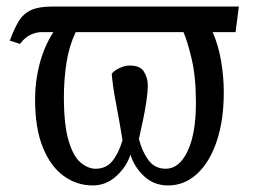

<svg xmlns="http://www.w3.org/2000/svg" viewBox="-20 -556 777 586"><path d="M263 10Q215 10 175 -18.5Q135 -47 111 -105.5Q87 -164 87 -254Q87 -308 101 -361.5Q115 -415 143 -458H107Q91 -458 73.5 -450Q56 -442 41 -422L10 -432Q23 -468 37 -491Q51 -514 74.5 -525Q98 -536 138 -536H709L699 -458H629Q646 -420 654.5 -371.5Q663 -323 663 -274Q663 -189 641.5 -125Q620 -61 581.5 -25.5Q543 10 493 10Q450 10 420 -18Q390 -46 378 -84Q367 -48 335.5 -19Q304 10 263 10ZM486 -41Q527 -41 552.5 -94.5Q578 -148 578 -242Q578 -321 565 -376Q552 -431 540 -458H211Q191 -416 183 -365Q175 -314 175 -260Q175 -174 189.5 -126Q204 -78 226.5 -59.5Q249 -41 272 -41Q304 -41 323 -64.5Q342 -88 354 -128Q344 -189 334 -241Q324 -293 321 -331Q329 -341 345 -348.5Q361 -356 376 -356Q408 -356 419.5 -337Q431 -318 431 -296Q431 -275 426.5 -245Q422 -215 415.5 -185Q409 -155 404 -132Q413 -95 432.5 -68Q452 -41 486 -41Z"/></svg>

Font: Noto Serif ExtraCondensed
Style: Regular
Weight: 400
Width: 2
Designer: Monotype Design Team
Foundry: Monotype Imaging Inc.
Version: Version 2.015